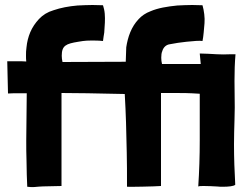

<svg xmlns="http://www.w3.org/2000/svg" viewBox="-20 -746 994 768"><path d="M119 2C140 0 149 -1 226 -2V-374C237 -374 310 -373 329 -373C349 -372 456 -371 479 -370C480 -352 481 -332 482 -311C484 -273 484 -258 487 -136C488 -97 488 -52 488 1C495 2 600 0 624 -2V-374H685C708 -374 737 -374 779 -371V-184C779 -122 777 -61 773 0C777 -2 785 -2 796 -2C812 -2 831 -1 849 0C856 1 864 1 872 1C893 1 915 -1 921 -7C918 -60 916 -114 916 -168C916 -200 917 -233 918 -266C918 -282 919 -299 919 -316C919 -351 918 -387 918 -423C918 -459 919 -495 922 -529H904C882 -528 863 -528 847 -529C827 -530 799 -532 779 -532L783 -490H628C626 -498 625 -507 625 -515C625 -525 626 -535 629 -541C633 -556 644 -567 659 -569C672 -572 712 -578 726 -579C756 -582 778 -584 790 -582C794 -600 796 -631 798 -653C800 -675 796 -704 790 -725C776 -725 763 -726 749 -726C729 -726 710 -725 689 -724C649 -720 612 -714 582 -701C563 -694 547 -683 535 -670C505 -639 491 -597 485 -557L483 -499L230 -498C228 -507 227 -515 227 -523C227 -564 244 -571 293 -579C320 -584 337 -584 350 -584C372 -584 382 -583 392 -582C393 -592 395 -603 397 -616C399 -645 401 -668 399 -691C398 -704 395 -715 392 -725C378 -725 364 -726 350 -726C331 -726 311 -725 290 -724C255 -721 223 -715 194 -705C170 -698 151 -686 136 -670C121 -654 109 -636 101 -617C93 -598 88 -578 86 -557C84 -545 84 -534 84 -524C84 -516 84 -508 85 -500C74 -501 62 -501 50 -501H9L12 -372C27 -373 40 -373 52 -373H87C87 -355 85 -206 85 -183C85 -156 85 -129 86 -106C86 -77 88 -12 89 1C98 2 108 3 119 2Z"/></svg>

Font: Londrina Solid CC
Style: CC
Weight: 400
Designer: Marcelo Magalhaes
Foundry: Tipos Pereira
Version: Version 1.003;FEAKit 1.0